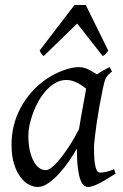

<svg xmlns="http://www.w3.org/2000/svg" viewBox="-20 -724 490 764"><path d="M294.4 -210.4Q297.9 -232.4 302 -256.1Q306.2 -279.8 310.3 -301.8Q314.5 -323.7 317.6 -342Q320.8 -360.4 322.8 -371.1Q315.4 -377 306.6 -383.1Q297.9 -389.2 287.8 -394.3Q277.8 -399.4 266.8 -402.6Q255.9 -405.8 244.1 -405.8Q221.7 -405.8 201.9 -394.8Q182.1 -383.8 165.3 -365.7Q148.4 -347.7 135 -324.5Q121.6 -301.3 112.3 -276.6Q103 -252 97.9 -228Q92.8 -204.1 92.8 -185.1Q92.8 -153.3 98.1 -127.9Q103.5 -102.5 112.8 -84.5Q122.1 -66.4 134.8 -56.6Q147.5 -46.9 162.1 -46.9Q173.8 -46.9 190.7 -61.8Q207.5 -76.7 225.8 -100.3Q244.1 -124 262.2 -153.1Q280.3 -182.1 294.4 -210.4ZM439.9 -33.2Q397.5 -5.4 371.3 7.3Q345.2 20 331.1 20Q322.3 20 314.2 13.9Q306.2 7.8 299.8 -9Q293.5 -25.9 289.8 -55.7Q286.1 -85.4 286.1 -132.8Q273.4 -110.4 255.1 -83.7Q236.8 -57.1 215.8 -33.9Q194.8 -10.7 172.6 4.6Q150.4 20 129.9 20Q113.8 20 95.5 10.7Q77.1 1.5 61.8 -18.8Q46.4 -39.1 36.1 -71Q25.9 -103 25.9 -148.9Q25.9 -187.5 34.9 -224.4Q43.9 -261.2 62 -294.9Q80.1 -328.6 106.2 -358.2Q132.3 -387.7 167 -411.1Q180.2 -419.9 196 -428.2Q211.9 -436.5 228.8 -442.9Q245.6 -449.2 262.2 -453.1Q278.8 -457 293.9 -457Q304.2 -457 314 -454.3Q323.7 -451.7 332.8 -447.3Q341.8 -442.9 350.1 -437.7Q358.4 -432.6 365.7 -427.7Q377 -436 389.6 -443.1Q402.3 -450.2 416 -457L425.8 -439.9Q417.5 -433.1 412.1 -427.7Q406.7 -422.4 402.6 -415.3Q398.4 -408.2 395.5 -397.9Q392.6 -387.7 389.2 -371.1Q381.8 -335.9 375.2 -299.1Q368.7 -262.2 364 -229.5Q359.4 -196.8 356.7 -171.9Q354 -147 354 -136.2Q354 -108.4 355.7 -89.4Q357.4 -70.3 360.4 -58.8Q363.3 -47.4 367.7 -42.2Q372.1 -37.1 377.9 -37.1Q387.7 -37.1 401.1 -39.8Q414.6 -42.5 434.1 -50.8ZM410.6 -522.9Q403.8 -513.2 400.1 -508.8Q396.5 -504.4 388.7 -501L287.1 -630.4L153.8 -501Q149.4 -503.9 146 -508.5Q142.6 -513.2 137.7 -522.9L276.4 -704.1H321.3Z"/></svg>

Font: Gentium Plus Eur
Style: Italic
Weight: 400
Italic angle: -8°
Designer: J. Victor Gaultney, Annie Olsen, Iska Routamaa, Becca Hirsbrunner
Foundry: SIL International
Version: Version 5.000